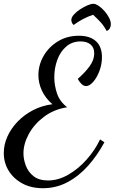

<svg xmlns="http://www.w3.org/2000/svg" viewBox="-28 -908 606 1015"><path d="M199 87Q136 87 89.5 61.5Q43 36 17.5 -6Q-8 -48 -8 -99Q-8 -144 11.5 -187Q31 -230 66 -266Q101 -302 147.5 -326Q194 -350 249 -357Q212 -389 193.5 -429Q175 -469 175 -511Q175 -564 202 -611.5Q229 -659 277.5 -689Q326 -719 389 -719Q448 -719 479.5 -690Q511 -661 511 -606Q511 -568 497.5 -532.5Q484 -497 464.5 -475Q445 -453 427 -453Q414 -453 402.5 -464.5Q391 -476 383 -491Q419 -522 444.5 -556Q470 -590 470 -627Q470 -657 450.5 -673Q431 -689 398 -689Q353 -689 321.5 -661.5Q290 -634 274.5 -590.5Q259 -547 259 -499Q259 -458 273 -415Q287 -372 327 -341Q257 -330 205 -291Q153 -252 124.5 -200Q96 -148 96 -97Q96 -66 108.5 -32.5Q121 1 149.5 23.5Q178 46 226 46Q280 46 333 15.5Q386 -15 430 -64.5Q474 -114 501 -171L524 -156Q487 -87 438 -32Q389 23 329 55Q269 87 199 87ZM536 -744Q521 -772 503.5 -791Q486 -810 464 -830Q435 -820 410.5 -807Q386 -794 361 -776Q355 -781 352 -789Q349 -797 349 -801Q349 -816 362.5 -831Q376 -846 396 -859Q416 -872 435 -880Q454 -888 465 -888Q477 -888 493 -877.5Q509 -867 524 -850Q539 -833 548.5 -814.5Q558 -796 558 -780Q558 -770 553.5 -760Q549 -750 536 -744Z"/></svg>

Font: Dancing Script SemiBold
Style: Regular
Weight: 600
Designer: Pablo Impallari
Foundry: Pablo Impallari
Version: Version 2.001